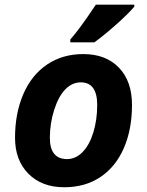

<svg xmlns="http://www.w3.org/2000/svg" viewBox="-20 -786 625 816"><path d="M393.1 -339.8Q393.1 -436 323.2 -436Q286.6 -436 257.6 -406.2Q228.5 -376.5 210.2 -318.8Q191.9 -261.2 191.9 -200.2Q191.9 -109.9 265.1 -109.9Q301.8 -109.9 331.1 -139.9Q360.4 -169.9 376.7 -223.4Q393.1 -276.9 393.1 -339.8ZM541 -339.8Q541 -236.8 506.6 -157.2Q472.2 -77.6 407.2 -33.9Q342.3 9.8 252.9 9.8Q157.7 9.8 100.8 -47.6Q43.9 -105 43.9 -200.2Q43.9 -304.2 78.9 -385.5Q113.8 -466.8 179.7 -511.5Q245.6 -556.2 334 -556.2Q429.7 -556.2 485.4 -498.5Q541 -440.9 541 -339.8ZM278.8 -618.2Q317.4 -661.1 387.2 -766.1H550.8V-757.8Q528.3 -730.5 475.6 -683.3Q422.9 -636.2 380.9 -606H278.8Z"/></svg>

Font: TypoPRO Open Sans
Style: Bold Italic
Weight: 700
Italic angle: -12°
Foundry: Ascender Corporation
Version: Version 1.10